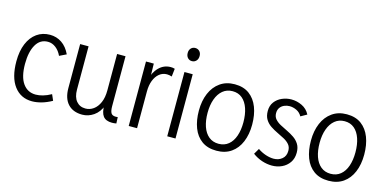

<svg xmlns="http://www.w3.org/2000/svg" viewBox="-74 -1212 3311 1642"><g transform="rotate(15 1581.0 -391.0)"><path d="M257.2 10.5Q157.3 10.5 99 -66.7Q40.7 -143.9 40.7 -285.8Q40.7 -377 68.2 -442.7Q95.8 -508.5 145.6 -543.9Q195.5 -579.2 261.3 -579.2Q319.4 -579.2 366.1 -547.8Q412.7 -516.4 441.8 -454.4L381 -424.9Q361.6 -467.2 329.5 -492Q297.5 -516.8 259.7 -516.8Q190.7 -516.8 154.3 -453.9Q117.8 -390.9 117.8 -283.8Q117.8 -170.1 159.2 -111.6Q200.6 -53 273.3 -53Q302.1 -53 336 -62.4Q369.8 -71.7 408.8 -93.2L431.8 -40.4Q383.6 -13.7 339.7 -1.6Q295.8 10.5 257.2 10.5Z M863.5 -119.8H874.3Q849.1 -54.5 802.3 -22.4Q755.4 9.7 701.7 9.7Q619.6 9.7 574.6 -39.5Q529.6 -88.7 529.6 -179.4V-569H604.2V-186.3Q604.2 -120.2 634.2 -84.2Q664.2 -48.2 714.9 -48.2Q753.4 -48.2 785.7 -71.3Q818.1 -94.5 837.4 -138.8Q856.8 -183.1 856.8 -246.6V-569H931.3V-126.5Q931.3 -86.3 942.1 -66.9Q952.9 -47.6 984.3 -47.6Q988.3 -47.6 992.6 -48Q997 -48.3 1001.7 -49.3L1004.3 6.8Q994 8.7 984.4 9.6Q974.7 10.5 965.8 10.5Q911.8 10.5 887.6 -20.3Q863.5 -51.2 863.5 -119.8Z M1112 0V-570.7H1181.2L1184.4 -416H1165.2Q1181.9 -492 1225.6 -535.8Q1269.2 -579.5 1329.4 -579.5Q1338.6 -579.5 1347.6 -578.4Q1356.6 -577.4 1365.8 -574.2L1357.7 -503.7Q1334.7 -511.4 1314.5 -511.4Q1276.3 -511.4 1247.1 -487.5Q1217.9 -463.6 1201.9 -421.9Q1185.9 -380.3 1185.9 -325.7V0Z M1453 0V-569H1526.2V0ZM1489.6 -675.3Q1467.3 -675.3 1452.4 -691.3Q1437.5 -707.3 1437.5 -734.3Q1437.5 -760.2 1452.5 -776Q1467.6 -791.7 1489.9 -791.7Q1512.9 -791.7 1528 -776Q1543 -760.2 1543 -734.3Q1543 -707.6 1527.8 -691.5Q1512.6 -675.3 1489.6 -675.3Z M2051.4 -282.7Q2051.4 -352.6 2033.4 -405.5Q2015.4 -458.4 1980.6 -487.9Q1945.8 -517.4 1894.8 -517.4Q1844 -517.4 1808 -487.5Q1772 -457.7 1753.1 -404.9Q1734.2 -352.2 1734.2 -283.6Q1734.2 -214.6 1752.2 -162.3Q1770.3 -109.9 1805.9 -80.7Q1841.6 -51.6 1892.3 -51.6Q1944 -51.6 1979.7 -81Q2015.4 -110.3 2033.4 -162.7Q2051.4 -215.1 2051.4 -282.7ZM2129 -283.6Q2129 -197.2 2101.2 -130.6Q2073.5 -64.1 2020.2 -26.8Q1967 10.5 1890.2 10.5Q1811.5 10.5 1759.7 -27Q1707.9 -64.5 1682.6 -130.8Q1657.4 -197 1657.4 -282.7Q1657.4 -369.2 1685.8 -436.3Q1714.3 -503.4 1768.3 -541.4Q1822.2 -579.5 1897.3 -579.5Q1975.6 -579.5 2026.7 -541.4Q2077.8 -503.4 2103.4 -436.9Q2129 -370.5 2129 -283.6Z M2381.8 10.5Q2337.9 10.5 2292.9 -4.3Q2247.8 -19.2 2209.2 -48.1L2238.7 -98.4Q2272.4 -75.1 2310 -62.6Q2347.6 -50.2 2381 -50.2Q2423.8 -50.2 2454.7 -75.5Q2485.6 -100.8 2485.6 -147.2Q2485.6 -181.3 2467 -203.1Q2448.4 -225 2418.7 -241.1Q2389.1 -257.2 2356.4 -272.5Q2323.8 -287.8 2294.1 -307.5Q2264.4 -327.3 2245.9 -357.2Q2227.3 -387 2227.3 -432.4Q2227.3 -479.6 2252.1 -512.5Q2276.9 -545.3 2316.4 -562.4Q2355.8 -579.5 2398.9 -579.5Q2447 -579.5 2492.5 -557.9Q2538 -536.3 2562.3 -489.6L2508.2 -459.1Q2490.8 -490.6 2460.1 -505.3Q2429.3 -519.9 2398.1 -519.9Q2373.5 -519.9 2351.1 -510.2Q2328.6 -500.4 2314.7 -481.2Q2300.8 -462 2300.8 -433Q2300.8 -400.9 2319.4 -379.8Q2338 -358.6 2367.7 -342.7Q2397.3 -326.7 2430 -311.3Q2462.6 -295.8 2492.3 -275.6Q2522 -255.4 2540.5 -225.6Q2559.1 -195.8 2559.1 -150.6Q2559.1 -98.9 2533.8 -62.8Q2508.5 -26.7 2468.3 -8.1Q2428 10.5 2381.8 10.5Z M3043.4 -282.7Q3043.4 -352.6 3025.4 -405.5Q3007.4 -458.4 2972.6 -487.9Q2937.8 -517.4 2886.8 -517.4Q2836 -517.4 2800 -487.5Q2764 -457.7 2745.1 -404.9Q2726.2 -352.2 2726.2 -283.6Q2726.2 -214.6 2744.2 -162.3Q2762.3 -109.9 2797.9 -80.7Q2833.6 -51.6 2884.3 -51.6Q2936 -51.6 2971.7 -81Q3007.4 -110.3 3025.4 -162.7Q3043.4 -215.1 3043.4 -282.7ZM3121 -283.6Q3121 -197.2 3093.2 -130.6Q3065.5 -64.1 3012.2 -26.8Q2959 10.5 2882.2 10.5Q2803.5 10.5 2751.7 -27Q2699.9 -64.5 2674.6 -130.8Q2649.4 -197 2649.4 -282.7Q2649.4 -369.2 2677.8 -436.3Q2706.3 -503.4 2760.3 -541.4Q2814.2 -579.5 2889.3 -579.5Q2967.6 -579.5 3018.7 -541.4Q3069.8 -503.4 3095.4 -436.9Q3121 -370.5 3121 -283.6Z"/></g></svg>

Font: Yaldevi ExtraLight
Style: Regular
Weight: 200
Designer: Sol Matas, Rajitha Manaperi, Kosala Senevirathne
Foundry: Mooniak
Version: Version 1.100